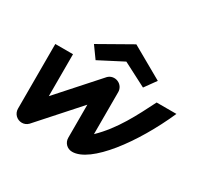

<svg xmlns="http://www.w3.org/2000/svg" viewBox="-160 -985 1248 1193"><g transform="rotate(30 464.5 -389.0)"><path d="M787 -528C723 -401 657 -268 548 -163V-465C548 -490 533 -513 509 -523C485 -533 458 -528 440 -510L187 -227V-528H60V-64C60 -28 89 0 124 0C140 0 156 -6 169 -19L421 -301V-64C421 -28 449 0 485 0C618 0 809 -256 929 -528ZM726 -648 497 -778 268 -648 327 -566 497 -654 667 -566Z"/></g></svg>

Font: Audiowide
Style: Regular
Weight: 400
Designer: Astigmatic (AOETI)
Foundry: Astigmatic (AOETI)
Version: Version 1.002